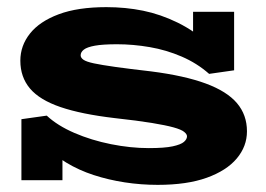

<svg xmlns="http://www.w3.org/2000/svg" viewBox="-20 -504 746 538"><path d="M422 14Q375 14 329.5 7Q284 0 242.5 -13.5Q201 -27 165.5 -48.5Q130 -70 102 -100L155 -117V1H40V-170L111 -180Q141 -152 188.5 -131.5Q236 -111 291 -100Q346 -89 397 -89Q441 -89 464 -94Q487 -99 495.5 -106.5Q504 -114 504 -122Q504 -128 496 -134.5Q488 -141 466.5 -147Q445 -153 405.5 -159.5Q366 -166 302 -173Q208 -184 149.5 -204Q91 -224 64 -256Q37 -288 37 -334Q37 -376 64 -410Q91 -444 144.5 -464Q198 -484 278 -484Q332 -484 381 -474Q430 -464 478 -440.5Q526 -417 573 -375L521 -349V-471H636V-307L566 -297Q532 -327 489 -345.5Q446 -364 399.5 -372Q353 -380 308 -380Q268 -380 246 -376Q224 -372 215 -365Q206 -358 206 -349Q206 -342 214 -336.5Q222 -331 243 -326.5Q264 -322 303 -316.5Q342 -311 403 -304Q497 -292 556.5 -270Q616 -248 644 -215Q672 -182 672 -136Q672 -94 643.5 -60Q615 -26 559.5 -6Q504 14 422 14Z"/></svg>

Font: BioRhyme SemiExpanded ExtraBold
Style: Regular
Weight: 800
Width: 6
Designer: Aoife Mooney
Foundry: Aoife Mooney Type
Version: Version 1.600;gftools[0.9.33]